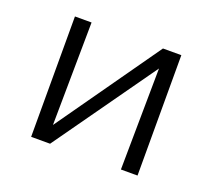

<svg xmlns="http://www.w3.org/2000/svg" viewBox="-80 -516 686 619"><g transform="rotate(20 262.5 -206.5)"><path d="M445 0H388L392 -348L145 0H80V-413H137L133 -60L382 -413H445Z"/></g></svg>

Font: Ysabeau Semilight
Style: Regular
Weight: 300
Designer: Christian Thalmann (Catharsis Fonts)
Version: Version 0.003